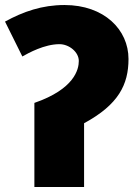

<svg xmlns="http://www.w3.org/2000/svg" viewBox="-21 -745 553 765"><path d="M236 -725C147 -725 72 -699 -1 -659L68 -520C93 -534 156 -569 216 -569C254 -569 293 -538 293 -502C293 -468 275 -390 116 -335V0H314V-254C451 -328 491 -408 491 -510C491 -627 394 -725 236 -725Z"/></svg>

Font: Noto Sans UI Black
Style: Regular
Weight: 900
Designer: Monotype Design Team
Foundry: Monotype Imaging Inc.
Version: Version 1.901